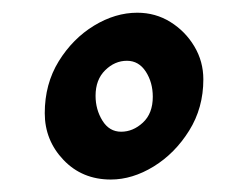

<svg xmlns="http://www.w3.org/2000/svg" viewBox="-20 -641 398 308"><path d="M306.2 -513.7Q306.2 -467.8 283.4 -431.4Q260.7 -395 226.6 -374Q192.4 -353 157.7 -353Q111.8 -353 81.8 -384.5Q51.8 -416 51.8 -459.5Q51.8 -506.3 74.2 -542.7Q96.7 -579.1 130.9 -599.9Q165 -620.6 200.2 -620.6Q229.5 -620.6 253.4 -605.7Q277.3 -590.8 291.7 -566.7Q306.2 -542.5 306.2 -513.7ZM225.1 -485.8Q225.1 -508.8 213.9 -526.1Q202.6 -543.5 183.6 -543.5Q164.1 -543.5 148.7 -528.3Q133.3 -513.2 133.3 -487.3Q133.3 -465.3 144.3 -447.5Q155.3 -429.7 174.3 -429.7Q193.4 -429.7 209.2 -444.3Q225.1 -459 225.1 -485.8Z"/></svg>

Font: Gentium Book Plus
Style: Bold
Weight: 700
Designer: Victor Gaultney, Annie Olsen, Iska Routamaa, Becca Hirsbrunner
Foundry: SIL International
Version: Version 6.101